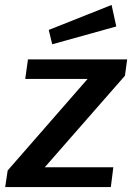

<svg xmlns="http://www.w3.org/2000/svg" viewBox="-20 -756 542 776"><path d="M431 -736 177 -635 191 -577 450 -649ZM1 0H428L438 -80H161L485 -450L494 -516H93L82 -437H334L11 -67Z"/></svg>

Font: United Sans SemiBold
Style: Italic
Weight: 600
Italic angle: -8°
Designer: Pablo Impallari, Rodrigo Fuenzalida (Modified by Dan O. Williams)
Version: Version 1.000;PS 001.000;hotconv 1.0.88;makeotf.lib2.5.64775